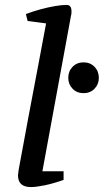

<svg xmlns="http://www.w3.org/2000/svg" viewBox="-20 -750 421 779"><path d="M106 9Q79 9 66 -3Q53 -15 53 -39Q53 -43 55.5 -59.5Q58 -76 63.5 -103.5Q69 -131 76 -170.5Q83 -210 92.5 -260Q102 -310 113.5 -371Q125 -432 138.5 -503Q152 -574 167 -655L92 -665L85 -693Q114 -704 145.5 -712.5Q177 -721 204.5 -725.5Q232 -730 249 -730Q261 -730 265.5 -723Q270 -716 270 -707Q270 -704 270 -698.5Q270 -693 268 -686L152 -55H238V-20Q195 -5 160.5 2Q126 9 106 9ZM319 -372Q292 -372 274.5 -390Q257 -408 257 -434Q257 -461 274.5 -479Q292 -497 319 -497Q346 -497 363.5 -479Q381 -461 381 -434Q381 -408 363.5 -390Q346 -372 319 -372Z"/></svg>

Font: Manuale Medium
Style: Italic
Weight: 500
Italic angle: -11°
Version: Version 1.002